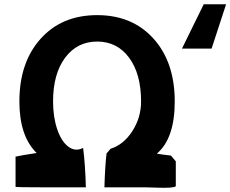

<svg xmlns="http://www.w3.org/2000/svg" viewBox="-20 -840 1081 901"><path d="M936 -820H1041L973 -612H834ZM716 -119Q737 -115 782 -110L805 -83V34Q799 39 776 40.5Q753 42 711 40.5Q669 39 660 39H470Q473 -63 480 -120L499 -142Q560 -161 601 -224.5Q642 -288 642 -364Q642 -493 586 -569Q530 -645 436 -645Q342 -645 285.5 -569Q229 -493 229 -364Q229 -291 248.5 -233.5Q268 -176 301 -151.5Q334 -127 370 -146Q380 -69 383 39H178Q67 39 53 37V-105Q85 -112 152 -122Q71 -201 71 -364Q71 -547 170.5 -658Q270 -769 436 -769Q601 -769 700.5 -658.5Q800 -548 800 -364Q800 -190 716 -119Z"/></svg>

Font: OpenDyslexic
Style: Bold
Weight: 800
Designer: Abbie Gonzalez
Version: Version 0.920;hotconv 1.0.109;makeotfexe 2.5.65596